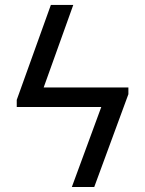

<svg xmlns="http://www.w3.org/2000/svg" viewBox="-20 -747 580 767"><path d="M154.5 -397.7H492.9V-370.7L356.5 0H267L384.6 -319.6H46.9V-348L183.2 -727.3H272.7Z"/></svg>

Font: Fast_Sans-Dotted
Style: Regular
Weight: 400
Version: Version 3.018